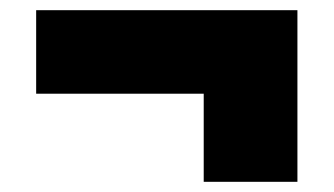

<svg xmlns="http://www.w3.org/2000/svg" viewBox="-20 -409 655 377"><path d="M380 -225H51V-389H564V-52H380Z"/></svg>

Font: Decalotype Black
Style: Regular
Weight: 900
Designer: Alfredo Marco Pradil
Foundry: Alfredo Marco Pradil
Version: Version 1.0